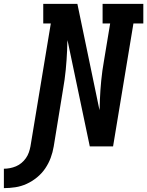

<svg xmlns="http://www.w3.org/2000/svg" viewBox="-126 -755 759 990"><path d="M-106 215V115Q-91 115 -75 112Q-59 109 -43.5 102.5Q-28 96 -15 85Q-2 74 7.5 60.5Q17 47 22.5 31.5Q28 16 31 0L136 -634H97V-735H273L387 -187Q387 -191 387.5 -194.5Q388 -198 388 -202L389 -239Q391 -289 396 -340Q401 -391 410 -441L442 -634H403V-735H613V-634H562L457 0H337L222 -548Q222 -544 221.5 -540.5Q221 -537 221 -533L220 -496Q218 -446 213 -395Q208 -344 199 -294L151 0Q146 30 135.5 58.5Q125 87 107.5 113Q90 139 65 159.5Q40 180 11.5 193Q-17 206 -47 210.5Q-77 215 -106 215Z"/></svg>

Font: Iosevka Slab Extended
Style: Bold Italic
Weight: 700
Width: 7
Italic angle: -9°
Monospace: yes
Designer: Belleve Invis
Foundry: Belleve Invis
Version: Version 11.1.0; ttfautohint (v1.8.3)